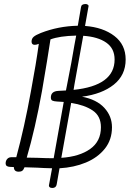

<svg xmlns="http://www.w3.org/2000/svg" viewBox="-20 -835 645 955"><path d="M388 -354Q461 -340 499 -298.5Q537 -257 537 -202Q537 -140 501.5 -95.5Q466 -51 407 -26.5Q348 -2 276 2L262 82Q259 100 240 100Q231 100 226.5 95.5Q222 91 224 84L239 2Q193 1 166 -1L102 -3Q97 10 90.5 14.5Q84 19 73 19Q49 19 49 -4L29 -5Q8 -6 8 -22Q8 -36 16.5 -45Q25 -54 40 -53H61Q101 -200 134 -382Q160 -521 173 -617Q161 -612 153 -612Q137 -612 137 -628Q137 -643 147.5 -652Q158 -661 183 -671Q270 -705 367 -707L383 -800Q385 -815 406 -815Q413 -815 417.5 -811Q422 -807 420 -802L403 -706Q493 -699 549 -656Q605 -613 605 -539Q605 -461 546 -414Q487 -367 388 -354ZM247 -48 262 -132 297 -328 264 -330Q248 -331 240.5 -334.5Q233 -338 233 -350Q233 -381 270 -383Q282 -383 308 -385L313 -410Q338 -536 350 -610L359 -658Q276 -656 231 -639Q218 -552 189 -383Q155 -194 113 -51L166 -50Q214 -48 242 -48ZM550 -539Q550 -594 508.5 -623Q467 -652 394 -657L350 -413Q348 -404 346 -388Q550 -409 550 -539ZM334 -323 285 -50Q375 -56 428.5 -94Q482 -132 482 -202Q482 -258 441 -285.5Q400 -313 334 -323Z"/></svg>

Font: Mali Light
Style: Italic
Weight: 300
Italic angle: -10°
Version: Version 1.000; ttfautohint (v1.6)